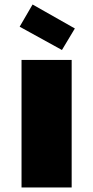

<svg xmlns="http://www.w3.org/2000/svg" viewBox="-20 -829 412 849"><path d="M75.2 0V-564H296.9V0ZM66.9 -710.9 124 -809.1 311 -703.1 253.9 -607.9Z"/></svg>

Font: SVN-Poppins Black
Style: Regular
Weight: 900
Designer: Ninad Kale (Devanagari), Jonny Pinhorn (Latin)
Foundry: Indian Type Foundry
Version: Version 3.002 2017